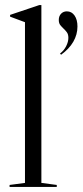

<svg xmlns="http://www.w3.org/2000/svg" viewBox="-20 -741 327 761"><path d="M205 -8V0H18V-8L79 -16V-653L20 -675V-682L136 -721H144V-16ZM218 -529Q233 -540 242 -557.5Q251 -575 251 -591Q251 -605 245 -613Q239 -621 232 -627.5Q225 -634 219 -641.5Q213 -649 213 -662Q213 -677 222 -686.5Q231 -696 245 -696Q264 -696 275.5 -679.5Q287 -663 287 -636Q287 -604 270.5 -575.5Q254 -547 222 -524Z"/></svg>

Font: Libre Caslon Display
Style: Regular
Weight: 400
Designer: Pablo Impallari, Rodrigo Fuenzalida
Foundry: Pablo Impallari, Rodrigo Fuenzalida
Version: Version 1.002; ttfautohint (v1.5)